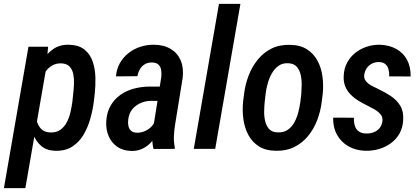

<svg xmlns="http://www.w3.org/2000/svg" viewBox="-51 -770 2171 993"><path d="M188.5 -420.4 80.1 203.1H-30.8L96.2 -528.3H197.8ZM439 -285.2 434.1 -243.7Q428.7 -201.2 416 -156Q403.3 -110.8 380.6 -72.5Q357.9 -34.2 321.8 -11.2Q285.6 11.7 232.9 9.8Q189 8.3 161.9 -15.4Q134.8 -39.1 120.8 -75.4Q106.9 -111.8 103 -152.6Q99.1 -193.4 101.1 -228L109.9 -292Q116.7 -331.1 130.4 -374Q144 -417 167.2 -454.8Q190.4 -492.7 224.6 -516.4Q258.8 -540 306.2 -538.6Q357.4 -537.1 386.7 -512.9Q416 -488.8 428.7 -450.7Q441.4 -412.6 442.4 -368.7Q443.4 -324.7 439 -285.2ZM323.2 -243.2 327.6 -285.6Q330.1 -306.6 331.5 -332.8Q333 -358.9 328.6 -383.8Q324.2 -408.7 309.6 -425Q294.9 -441.4 265.1 -442.4Q240.2 -442.9 220.7 -432.1Q201.2 -421.4 187.3 -403.3Q173.3 -385.3 164.3 -363.5Q155.3 -341.8 151.4 -320.3L133.3 -199.7Q131.8 -173.8 138.2 -147.9Q144.5 -122.1 160.9 -104.2Q177.2 -86.4 207.5 -85Q239.7 -83.5 260.7 -98.4Q281.7 -113.3 294.4 -137.5Q307.1 -161.6 313.5 -189.9Q319.8 -218.3 323.2 -243.2Z M741.2 -107.4 783.2 -372.1Q785.2 -391.1 782.5 -408Q779.8 -424.8 768.8 -435.5Q757.8 -446.3 735.4 -446.8Q713.4 -447.3 697.8 -437.7Q682.1 -428.2 672.6 -411.9Q663.1 -395.5 659.7 -376L548.8 -375Q551.8 -413.1 569.1 -443.6Q586.4 -474.1 613.8 -495.6Q641.1 -517.1 675 -528.1Q709 -539.1 745.6 -538.6Q796.9 -538.1 832 -516.8Q867.2 -495.6 883.3 -458Q899.4 -420.4 894 -369.1L854 -122.1Q849.6 -93.8 848.4 -65.2Q847.2 -36.6 853 -8.3L852.5 0L743.2 0.5Q736.3 -25.9 736.8 -53.2Q737.3 -80.6 741.2 -107.4ZM793 -321.8 780.8 -248 732.9 -248.5Q710.4 -248.5 690.2 -242.2Q669.9 -235.8 653.1 -223.6Q636.2 -211.4 625.7 -193.8Q615.2 -176.3 612.3 -152.3Q609.9 -134.8 613 -119.1Q616.2 -103.5 626.7 -93.8Q637.2 -84 658.2 -83.5Q680.2 -83.5 700.7 -93Q721.2 -102.5 735.6 -119.1Q750 -135.7 753.9 -157.7L772.9 -109.4Q765.6 -85.4 752.7 -63.7Q739.7 -42 721.4 -25.1Q703.1 -8.3 680.2 1.5Q657.2 11.2 630.4 10.7Q586.4 10.3 556.2 -10.5Q525.9 -31.2 511 -65.7Q496.1 -100.1 498.5 -142.1Q501 -188.5 520.5 -222.7Q540 -256.8 571.3 -279.1Q602.5 -301.3 642.1 -311.8Q681.6 -322.3 725.1 -322.3Z M1192.4 -750 1062 0H951.2L1081.5 -750Z M1206.1 -242.7 1211.4 -284.7Q1217.3 -333.5 1234.9 -379.2Q1252.4 -424.8 1282 -461.4Q1311.5 -498 1353.3 -518.8Q1395 -539.6 1449.7 -538.1Q1502.4 -537.1 1537.1 -514.6Q1571.8 -492.2 1591.3 -455.6Q1610.8 -418.9 1616.7 -374.8Q1622.6 -330.6 1618.2 -285.2L1612.8 -242.7Q1606.9 -194.3 1589.4 -148.4Q1571.8 -102.5 1542.2 -66.4Q1512.7 -30.3 1470.9 -9.5Q1429.2 11.2 1374.5 9.8Q1321.3 8.8 1286.9 -13.7Q1252.4 -36.1 1233.2 -72.5Q1213.9 -108.9 1207.8 -153.3Q1201.7 -197.8 1206.1 -242.7ZM1322.8 -285.2 1317.9 -241.7Q1315.9 -222.2 1315.2 -196Q1314.5 -169.9 1320.1 -144.8Q1325.7 -119.6 1340.6 -103Q1355.5 -86.4 1383.3 -85.4Q1415 -83.5 1436.8 -98.4Q1458.5 -113.3 1471.7 -137.7Q1484.9 -162.1 1491.9 -189.9Q1499 -217.8 1502.4 -243.2L1507.3 -285.6Q1508.8 -305.2 1509.3 -331.5Q1509.8 -357.9 1504.2 -382.8Q1498.5 -407.7 1483.9 -424.6Q1469.2 -441.4 1440.9 -442.9Q1410.6 -444.8 1389.4 -429.4Q1368.2 -414.1 1354.5 -389.6Q1340.8 -365.2 1333.3 -337.2Q1325.7 -309.1 1322.8 -285.2Z M1926.8 -142.1Q1929.7 -164.1 1917.2 -178.7Q1904.8 -193.4 1886.5 -203.9Q1868.2 -214.4 1852.1 -222.2Q1826.2 -234.9 1803 -249Q1779.8 -263.2 1762 -281.5Q1744.1 -299.8 1734.4 -323.7Q1724.6 -347.7 1726.6 -379.4Q1728.5 -416.5 1744.4 -446Q1760.3 -475.6 1786.1 -496.3Q1812 -517.1 1845 -528.1Q1877.9 -539.1 1913.1 -538.6Q1961.9 -537.1 1998.5 -516.8Q2035.2 -496.6 2054.4 -460.2Q2073.7 -423.8 2072.8 -374.5L1961.9 -375Q1962.9 -394 1958.5 -410.9Q1954.1 -427.7 1941.7 -438.5Q1929.2 -449.2 1907.2 -449.2Q1887.7 -448.7 1872.1 -440.7Q1856.4 -432.6 1846.2 -418Q1835.9 -403.3 1833 -384.3Q1830.6 -369.1 1836.7 -357.7Q1842.8 -346.2 1854 -337.6Q1865.2 -329.1 1878.7 -322.8Q1892.1 -316.4 1902.8 -311Q1939 -293.9 1970 -273.4Q2001 -252.9 2019 -223.4Q2037.1 -193.8 2034.2 -148.9Q2032.2 -109.9 2015.4 -79.8Q1998.5 -49.8 1971.2 -29.8Q1943.8 -9.8 1909.7 0.5Q1875.5 10.7 1838.9 9.8Q1789.1 8.3 1751 -13.4Q1712.9 -35.2 1691.9 -73.2Q1670.9 -111.3 1671.9 -161.6L1779.3 -161.1Q1778.8 -137.7 1784.4 -119.1Q1790 -100.6 1804.9 -90.1Q1819.8 -79.6 1845.2 -79.6Q1865.7 -79.6 1883.1 -86.4Q1900.4 -93.3 1911.9 -107.2Q1923.3 -121.1 1926.8 -142.1Z"/></svg>

Font: Roboto Condensed Medium
Style: Italic
Weight: 500
Italic angle: -12°
Designer: Christian Robertson
Foundry: Google
Version: Version 3.0; 2020